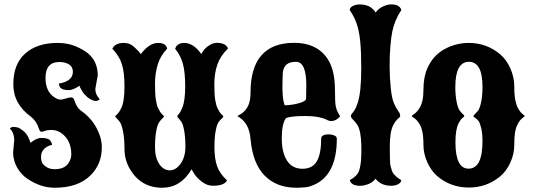

<svg xmlns="http://www.w3.org/2000/svg" viewBox="-20 -840 2482 894"><path d="M234.4 34.2Q169.4 34.2 107.4 -7.8Q78.6 -27.3 59.8 -59.8Q41 -92.3 41 -130.9L46.4 -188.5Q46.4 -219.7 25.9 -242.2Q33.7 -249 42.5 -249Q50.8 -249 62 -246.6Q71.8 -243.7 87.6 -231.4Q103.5 -219.2 113.3 -197.8Q121.6 -180.2 121.6 -174.8Q150.4 -197.8 171.4 -197.8Q207 -197.8 215.3 -183.6Q222.2 -172.9 222.2 -167V-165.5Q201.2 -161.1 186 -147.2Q170.9 -133.3 170.9 -107.4Q170.9 -81.1 189.7 -66.7Q208.5 -52.2 233.4 -52.2Q258.3 -52.2 273.7 -59.3Q289.1 -66.4 296.9 -77.6Q312 -99.1 312 -120.6Q312 -172.9 283.9 -203.9Q255.9 -234.9 219.2 -234.9Q200.2 -234.9 189.2 -230.5Q178.2 -226.1 171.9 -226.6Q165.5 -227.1 161.1 -241.2Q150.4 -274.9 124.5 -296.4Q42 -355 42 -448.2Q42 -541.5 97.4 -590.8Q152.8 -640.1 247.6 -640.1Q295.4 -640.1 331.5 -624.8Q367.7 -609.4 388.2 -592.8Q435.1 -554.7 435.1 -488.8L423.8 -425.8Q423.8 -398.9 444.8 -377.9Q432.6 -366.7 416.5 -371.3Q400.4 -376 385.5 -388.9Q370.6 -401.9 362.3 -416Q350.6 -435.1 350.6 -440.9Q319.8 -420.4 300.8 -420.4Q268.6 -420.4 259.8 -433.6Q253.9 -443.4 253.9 -451.2Q281.7 -454.6 300.5 -468.3Q319.3 -481.9 319.3 -505.4Q319.3 -528.8 301.5 -540Q283.7 -551.3 256.8 -551.3Q191.9 -551.3 191.9 -477.5Q191.9 -403.8 247.1 -379.4Q258.3 -374.5 270.5 -377.2Q282.7 -379.9 294.2 -383.5Q305.7 -387.2 314.2 -386.2Q322.8 -385.3 326.2 -373Q338.4 -335.4 359.9 -322.8Q405.8 -289.1 429.9 -243.2Q454.1 -197.3 454.1 -155.3Q454.1 -112.8 440.2 -80.1Q426.3 -47.4 399.4 -21.5Q341.8 34.2 234.4 34.2Z M735.4 34.2Q636.2 34.2 585 -52.7Q559.6 -95.7 559.6 -147.9Q559.6 -193.8 553.2 -226.8Q546.9 -259.8 538.1 -272Q531.2 -281.2 523.9 -288.6Q516.6 -295.9 516.6 -297.9Q516.6 -300.3 525.9 -308.6Q535.2 -316.9 544.4 -336.4Q559.6 -367.2 559.6 -435.5Q559.6 -503.4 547.4 -541.7Q535.2 -580.1 502.9 -613.3Q516.6 -640.1 555.7 -640.1Q581.5 -640.1 597.7 -627Q624 -605 635.7 -587.9Q674.8 -640.1 715.8 -640.1Q753.9 -640.1 758.3 -613.3Q727.1 -581.1 714.4 -539.6Q701.7 -498 701.7 -447.8Q701.7 -397.5 706.1 -373Q710.4 -347.2 716.8 -335.4Q725.6 -316.4 734.6 -308.3Q743.7 -300.3 743.7 -297.9Q743.7 -295.9 736.8 -289.3Q730 -282.7 722.7 -273.4Q713.4 -261.7 707.5 -230.2Q701.7 -198.7 701.7 -155.3Q701.7 -106.4 721.4 -76.7Q741.2 -46.9 770.5 -46.9Q799.3 -46.9 821.3 -78.1Q843.3 -109.4 843.3 -156.7Q843.3 -198.2 837.9 -230Q832.5 -261.7 824.2 -273.4Q817.9 -282.2 811.5 -289.1Q805.2 -295.9 805.2 -298.3Q805.2 -300.8 813.2 -310.1Q821.3 -319.3 829.1 -338.9Q842.3 -372.1 842.3 -437.5Q842.3 -502.9 832 -541.5Q821.8 -580.1 795.4 -613.3Q797.9 -618.2 799.6 -622.1Q801.3 -626 807.6 -630.9Q818.4 -640.1 837.4 -640.1Q881.3 -640.1 917.5 -587.9Q932.6 -619.1 964.8 -634.8Q982.4 -643.1 1004.2 -639.6Q1025.9 -636.2 1035.2 -625Q1041 -618.7 1041 -613.3Q1006.3 -580.1 992.2 -539.6Q978 -499 978 -448.2Q978 -397.5 982.4 -373Q986.8 -347.2 993.2 -335.4Q1002 -316.4 1011 -308.3Q1020 -300.3 1020 -297.9Q1020 -294.4 1013.2 -288.6Q1006.3 -282.7 999.5 -273.9Q990.2 -262.2 984.4 -231.9Q978.5 -201.7 978.5 -155.3Q978.5 -101.6 990.7 -66.7Q1002.9 -31.7 1037.1 0Q1024.9 24.9 971.2 24.9Q943.8 24.9 919.2 5.6Q894.5 -13.7 883.3 -32.7L872.1 -51.8Q821.3 34.2 735.4 34.2Z M1359.9 34.2Q1268.1 34.2 1212.4 -22.2Q1156.7 -78.6 1146.5 -192.9Q1140.6 -263.7 1095.7 -292.5L1085.9 -298.8Q1085.9 -301.3 1098.6 -307.4Q1111.3 -313.5 1125 -330.6Q1146.5 -357.4 1146.5 -408.2Q1146.5 -640.6 1350.1 -640.6Q1446.8 -640.6 1496.6 -578.1Q1539.6 -524.9 1539.6 -422.4Q1539.6 -359.4 1543.9 -342.3Q1547.9 -325.2 1554.2 -315.4Q1560.5 -305.7 1564 -298.3Q1544.9 -276.4 1522.5 -276.4Q1514.6 -276.4 1507.8 -279.3Q1469.2 -299.8 1402.8 -299.8Q1336.4 -299.8 1312 -290.5Q1292 -264.6 1292 -196.8Q1292 -128.9 1316.7 -91.6Q1341.3 -54.2 1388.2 -54.2Q1435.1 -54.2 1455.3 -89.4Q1475.6 -124.5 1475.6 -195.8Q1475.6 -205.6 1486.6 -210.2Q1497.6 -214.8 1512 -214.4Q1526.4 -213.9 1537.4 -209Q1548.3 -204.1 1548.3 -194.3Q1548.3 -37.1 1456.1 13.7Q1425.8 30.3 1400.1 32.2Q1374.5 34.2 1359.9 34.2ZM1305.7 -349.6Q1345.2 -351.1 1375 -360.4Q1405.3 -369.1 1405.3 -381.3L1406.2 -443.8Q1406.2 -552.2 1357.9 -552.2Q1324.2 -552.2 1309.1 -534.2Q1296.9 -520 1296.4 -494.6Q1295.9 -476.6 1295.2 -449.2Q1294.4 -421.9 1296.6 -394.8Q1298.8 -367.7 1305.7 -349.6Z M1801.3 24.9Q1753.9 24.9 1728.5 -7.8Q1714.4 12.7 1682.1 21.5Q1662.1 26.9 1644.8 24.4Q1627.4 22 1619.6 15.6Q1610.4 7.8 1608.9 -1.5Q1643.6 -20.5 1651.9 -44.9Q1659.2 -66.9 1661.4 -100.3Q1663.6 -133.8 1662.4 -166.7Q1661.1 -199.7 1657.2 -219.7Q1652.3 -247.1 1641.8 -261.5Q1631.3 -275.9 1622.6 -284.2Q1613.8 -292.5 1613.8 -300.3Q1613.8 -305.2 1618.7 -310.5Q1623.5 -315.9 1630.9 -327.1Q1638.2 -338.4 1645 -359.4Q1662.1 -409.2 1662.1 -522.9Q1662.1 -599.1 1657.2 -647.9Q1652.3 -696.8 1640.6 -730.2Q1628.9 -763.7 1608.4 -793Q1608.4 -808.6 1633.3 -816.4Q1643.1 -819.3 1655.3 -819.3Q1705.6 -819.3 1729 -781.7Q1744.6 -804.7 1776.9 -815.4Q1792.5 -820.8 1810.8 -819.1Q1829.1 -817.4 1837.4 -810.1Q1847.2 -801.8 1848.6 -793Q1818.4 -748.5 1806.6 -693.4Q1801.3 -667 1797.6 -623.3Q1793.9 -579.6 1794.2 -528.3Q1794.4 -477.1 1799.8 -426.8Q1804.7 -380.4 1815.2 -357.2Q1825.7 -334 1834.5 -322.8Q1843.3 -311.5 1843.3 -300.3Q1843.3 -295.4 1838.4 -292Q1833.5 -288.6 1826.4 -280.5Q1819.3 -272.5 1812 -259.3Q1794.9 -228 1794.9 -156.7Q1794.9 -77.6 1798.3 -67.4Q1801.3 -56.2 1804.9 -45.2Q1808.6 -34.2 1814.5 -28.3Q1830.6 -11.2 1848.1 -1.5Q1848.1 13.7 1823.7 22Q1814.5 24.9 1801.3 24.9Z M2163.1 33.2Q2080.1 33.2 2018.1 -18.1Q1988.3 -43 1970 -83.5Q1951.7 -124 1951.7 -164.1Q1951.7 -204.6 1946.3 -228Q1940.9 -251.5 1932.6 -263.7Q1919.4 -283.7 1908.2 -290.5Q1897 -297.4 1897 -299.3Q1897 -301.3 1909.2 -309.8Q1921.4 -318.4 1932.1 -335Q1951.7 -363.8 1951.7 -422.4Q1951.7 -481 1969.7 -521.5Q1995.6 -581.1 2048.8 -610.6Q2102.1 -640.1 2163.1 -640.1Q2245.1 -640.1 2308.1 -587.9Q2338.4 -562.5 2356.4 -521.5Q2374.5 -480.5 2374.5 -439Q2374.5 -397.5 2379.6 -373Q2384.8 -348.6 2392.1 -335.9Q2401.9 -318.4 2412.6 -309.8Q2423.3 -301.3 2423.3 -298.8L2415 -292.5Q2405.8 -284.7 2401.4 -279.3Q2395 -271.5 2389.2 -259.3Q2381.8 -246.1 2378.2 -224.1Q2374.5 -202.1 2374.5 -163.1Q2374.5 -123.5 2356.4 -83.3Q2338.4 -43 2308.1 -18.1Q2245.6 33.2 2163.1 33.2ZM2161.6 -54.7Q2226.6 -54.7 2226.6 -183.1Q2226.6 -216.8 2220.9 -241.9Q2215.3 -267.1 2208.5 -276.4Q2202.1 -284.7 2194.3 -290Q2186.5 -295.4 2184.1 -298.8Q2184.1 -301.8 2190.9 -308.3Q2197.8 -314.9 2205.6 -324.2Q2214.4 -335.4 2220.5 -365.7Q2226.6 -396 2226.6 -435.1Q2226.6 -552.2 2163.6 -552.2Q2100.1 -552.2 2100.1 -435.1Q2100.1 -395.5 2106.2 -365.5Q2112.3 -335.4 2121.1 -324.2Q2128.4 -314.9 2135.3 -308.6Q2142.1 -302.2 2142.1 -299.8Q2142.1 -297.4 2133.3 -290.5Q2124.5 -283.7 2115.7 -266.6Q2100.6 -238.3 2100.6 -178.2Q2100.6 -54.7 2161.6 -54.7Z"/></svg>

Font: Sancreek
Style: Regular
Weight: 400
Designer: Vernon Adams
Foundry: Vernon Adams
Version: Version 1.100; ttfautohint (v1.8.4.7-5d5b)